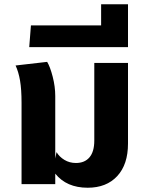

<svg xmlns="http://www.w3.org/2000/svg" viewBox="-20 -863 694 900"><path d="M580 -568V-190Q580 -92 529.5 -37.5Q479 17 391 17Q292 17 239 -49V0H81V-187V-381Q81 -444 74 -485Q67 -526 53 -556L201 -573Q215 -550 227 -503.5Q239 -457 239 -413V-155V-120L245 -150Q258 -128 282 -113.5Q306 -99 336 -99Q377 -99 399.5 -125.5Q422 -152 422 -204V-568Z M125 -744H454V-843H580V-642H117Z"/></svg>

Font: FiraGOUPP
Style: Bold
Weight: 700
Designer: bBox Type
Foundry: bBox Type GmbH
Version: Version 1.001